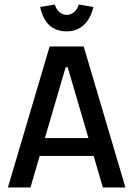

<svg xmlns="http://www.w3.org/2000/svg" viewBox="-20 -831 591 851"><path d="M15 0ZM395 -140H156L115 0H15L200 -625H351L536 0H436ZM372 -219 280 -533H271L179 -219ZM158 -800 223 -811Q229 -789 244 -777Q259 -765 276 -765Q293 -765 308 -777Q323 -789 329 -811L394 -800Q381 -746 350 -719Q319 -692 276 -692Q181 -692 158 -800Z"/></svg>

Font: Changa
Style: Regular
Weight: 400
Designer: Eduardo Rodriguez Tunni
Foundry: Eduardo Rodriguez Tunni
Version: Version 2.002; ttfautohint (v1.5.10-5e6f)